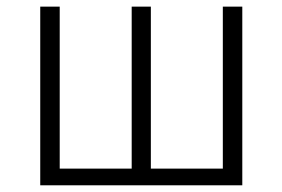

<svg xmlns="http://www.w3.org/2000/svg" viewBox="-20 -553 843 573"><path d="M100.1 0V-533.2H158.2V-49.8H373V-533.2H430.2V-49.8H645V-533.2H703.1V0Z"/></svg>

Font: Source Han Sans CN Light
Style: Regular
Weight: 300
Designer: Ryoko NISHIZUKA  (kana, bopomofo & ideographs); Paul D. Hunt (Latin, Greek & Cyrillic); Sandoll Communications , Soo-you
Foundry: Adobe
Version: Version 2.000;hotconv 1.0.107;makeotfexe 2.5.65593